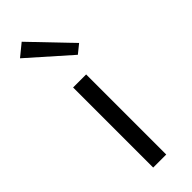

<svg xmlns="http://www.w3.org/2000/svg" viewBox="-257 -791 812 812"><g transform="rotate(-45 149.0 -385.0)"><path d="M106 0V-479H184V0ZM218 -562.5 34.5 -725 89 -769.5 257 -594Z"/></g></svg>

Font: Karla ExtraLight
Style: Regular
Weight: 400
Version: Version 2.001